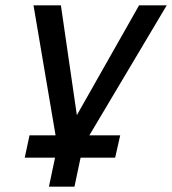

<svg xmlns="http://www.w3.org/2000/svg" viewBox="-20 -552 647 722"><path d="M73 41 91 -43H189L106 -532H209L269 -119L503 -532H607L316 -43H432L413 41H283L260 150H164L187 41Z"/></svg>

Font: Geist Mono Medium
Style: Italic
Weight: 500
Italic angle: -12°
Monospace: yes
Designer: Basement.studio, Andrés Briganti, Mateo Zaragoza
Foundry: Basement.studio, Vercel, Andrés Briganti, Guido Ferreyra, Mateo Zaragoza
Version: Version 1.500; ttfautohint (v1.8.4.7-5d5b)